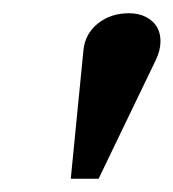

<svg xmlns="http://www.w3.org/2000/svg" viewBox="-20 -811 262 290"><path d="M214.8 -719.2Q222.2 -734.4 222.4 -747.6Q222.7 -760.7 217 -770.3Q211.4 -779.8 200.4 -785.4Q189.5 -791 174.8 -791Q147 -791 127.7 -775.4Q108.4 -759.8 106 -734.9L86.9 -541H128.9Z"/></svg>

Font: Galatia SIL
Style: Bold
Weight: 700
Designer: Development by SIL's NRSI team
Version: Version 2.1